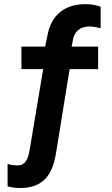

<svg xmlns="http://www.w3.org/2000/svg" viewBox="-20 -736 547 940"><path d="M460.4 -507.8H330.6L337.9 -544.9C344.7 -578.1 369.6 -608.9 424.3 -606C441.4 -605.5 465.3 -600.1 472.7 -597.7V-703.1C451.7 -710 429.2 -715.8 399.9 -715.8C284.2 -715.8 230 -650.4 213.4 -567.9L201.2 -507.8H85V-397.5H191.4L125 -1.5C117.7 44.4 102.1 73.7 67.4 73.7C53.7 73.7 29.8 71.8 17.1 66.4V176.8C40.5 182.1 59.6 184.6 80.1 184.6C225.6 184.6 245.6 68.8 256.8 -1.5L320.8 -397.5H460.4Z"/></svg>

Font: Wand UI Pro Bold
Style: Regular
Weight: 700
Designer: Andreas Faust
Version: Version 1.003;FEAKit 1.0